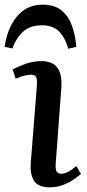

<svg xmlns="http://www.w3.org/2000/svg" viewBox="-40 -786 372 820"><path d="M118 -426Q119 -449 113.5 -458Q108 -467 93 -467Q67 -467 27 -450L14 -489Q33 -500 67 -512.5Q101 -525 138 -525Q230 -525 222 -412L198 -88Q196 -66 201 -55Q206 -44 222 -44Q248 -44 286 -77L306 -43Q294 -33 274.5 -19.5Q255 -6 229 4Q203 14 174 14Q122 14 105 -14.5Q88 -43 91 -86ZM143 -766Q192 -766 222 -742Q252 -718 267 -677Q282 -636 286 -586L252 -578Q236 -630 210 -654Q184 -678 138 -678Q89 -678 59 -651Q29 -624 13 -579L-20 -586Q-14 -633 5.5 -674Q25 -715 59 -740.5Q93 -766 143 -766Z"/></svg>

Font: Literata 36pt Medium
Style: Italic
Weight: 500
Italic angle: -2°
Designer: Latin by Veronika Burian and Jose Scaglione. Greek by Irene Vlachou. Cyrillic by Vera Evstafieva
Foundry: TypeTogether
Version: Version 3.002